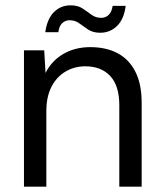

<svg xmlns="http://www.w3.org/2000/svg" viewBox="-20 -701 615 721"><path d="M70 0V-512H146L151 -427Q174 -473 218 -498.5Q262 -524 319 -524Q378 -524 421 -501.5Q464 -479 488 -432.5Q512 -386 512 -315V0H428V-306Q428 -379 394 -415.5Q360 -452 300 -452Q260 -452 226.5 -432.5Q193 -413 173.5 -375.5Q154 -338 154 -283V0ZM356 -578Q329 -578 311 -590Q293 -602 277.5 -613.5Q262 -625 241 -625Q225 -625 213.5 -614Q202 -603 199 -580H150Q157 -630 182.5 -655.5Q208 -681 245 -681Q272 -681 289.5 -669.5Q307 -658 323 -646Q339 -634 360 -634Q377 -634 388.5 -645.5Q400 -657 403 -679H452Q446 -630 420 -604Q394 -578 356 -578Z"/></svg>

Font: DM Sans 12pt
Style: Regular
Weight: 400
Version: Version 4.004;gftools[0.9.30]